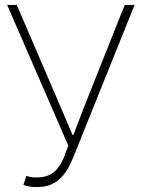

<svg xmlns="http://www.w3.org/2000/svg" viewBox="-20 -746 572 779"><path d="M131 13C207 13 247 -32 277 -107L526 -726H486L324 -319L278 -199H274L223 -319L48 -726H9L257 -155L238 -104C213 -50 185 -26 126 -26C111 -26 98 -28 87 -33L75 4C94 11 107 13 131 13Z"/></svg>

Font: Source Han Sans CN ExtraLight
Style: Regular
Weight: 250
Designer: Ryoko NISHIZUKA (kana & ideographs); Paul D. Hunt (Latin, Greek & Cyrillic); Wenlong ZHANG (bopomofo); Sandoll Communica
Foundry: Adobe Systems Incorporated
Version: Version 1.004;PS 1.004;hotconv 16.6.51;makeotf.lib2.5.65220